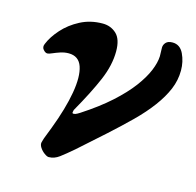

<svg xmlns="http://www.w3.org/2000/svg" viewBox="-74 -510 611 600"><g transform="rotate(15 231.0 -209.5)"><path d="M132.4 14Q126.9 14 118.1 7.5Q109.2 1.1 103.2 -8.2Q97.2 -17.5 99.2 -25.3Q102.7 -38.8 107.5 -50Q112.3 -61.3 117.8 -76.6Q144.4 -146.7 153.7 -200.4Q163 -254.1 152.7 -284.8Q142.3 -315.5 109.3 -315.5Q96.3 -315.5 82.8 -311.1Q69.4 -306.6 59.4 -302.2Q49.4 -297.7 44.5 -297.7Q37.9 -297.7 31.2 -305.6Q24.4 -313.4 29.3 -324.5Q39.2 -349 61.5 -374Q83.7 -399 116.2 -416Q148.6 -432.9 188.2 -432.9Q214.2 -432.9 232.5 -416Q250.8 -399 250.8 -359.5Q250.8 -314.9 229.8 -265.5Q208.8 -216.2 170.2 -148.3Q169.2 -145.1 168.7 -141Q168.1 -136.9 172.1 -136.9Q175.1 -136.9 178.9 -138.1Q182.7 -139.3 191.9 -145.1Q245.3 -179.8 282 -212.9Q318.7 -246 341.4 -276.3Q364.1 -306.7 375 -333Q385.9 -359.4 386.7 -380.2Q386.7 -388.7 386.3 -396Q386 -403.4 386 -408.2Q386 -417.5 392.9 -424.9Q399.7 -432.2 414.1 -432.2Q438.5 -432.2 450.3 -407.5Q462 -382.8 462 -354.2Q462 -322.7 449.6 -293.1Q437.1 -263.4 414.5 -233Q391.9 -202.5 360.1 -171.1Q328.3 -139.7 289.8 -105Q251.3 -70.2 207.4 -31.4Q182.4 -9.9 166.4 2Q150.4 14 132.4 14Z"/></g></svg>

Font: EB Garamond
Style: Italic
Weight: 400
Italic angle: -17.2°
Designer: Georg Duffner and Octavio Pardo
Foundry: Georg Duffner
Version: Version 1.001